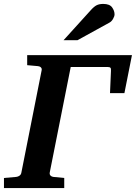

<svg xmlns="http://www.w3.org/2000/svg" viewBox="-41 -949 686 969"><path d="M625 -670.9 586.9 -479H514.2L519 -590.8Q520 -603 516.4 -606.9Q512.7 -610.8 502.9 -610.8H315.9L210 -78.1Q208.5 -68.4 214.1 -62.7Q219.7 -57.1 228 -56.2L283.2 -50.8V0H-21V-50.8L41 -56.2Q50.3 -57.1 57.9 -62.7Q65.4 -68.4 66.9 -78.1L168.9 -592.8Q171.4 -602.5 165.8 -608.4Q160.2 -614.3 150.9 -615.2L96.2 -620.1V-670.9ZM537.1 -876.5Q537.1 -866.7 529.5 -853.5Q522 -840.3 510.7 -834.5L350.1 -746.1H279.8L417 -897.5Q433.6 -916 446.8 -922.6Q460 -929.2 480 -929.2Q512.2 -929.2 524.7 -911.9Q537.1 -894.5 537.1 -876.5Z"/></svg>

Font: Charis
Style: Bold Italic
Weight: 700
Italic angle: -11°
Designer: Walt Agee, Miriam Martin, Annie Olsen, Victor Gaultney, Lorna Priest, Alan Ward, Bob Hallissy, Martin Hosken, Sharon Cor
Foundry: SIL Global
Version: Version 7.000